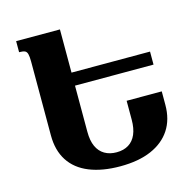

<svg xmlns="http://www.w3.org/2000/svg" viewBox="-106 -822 950 940"><g transform="rotate(-15 369.5 -352.0)"><path d="M391 10Q300 10 234.5 -16.5Q169 -43 135 -95.5Q101 -148 101 -224V-599Q101 -624 97.5 -637Q94 -650 84.5 -654Q75 -658 56 -658V-714H278V-195Q278 -150 291.5 -120.5Q305 -91 330.5 -76Q356 -61 391 -61Q427 -61 452 -76.5Q477 -92 490 -122Q503 -152 503 -196V-292H681V-224Q681 -150 647 -98Q613 -46 548.5 -18Q484 10 391 10ZM268 -429V-495H676V-429Z"/></g></svg>

Font: Noto Serif Armenian ExtraBold
Style: Regular
Weight: 800
Version: Version 2.007